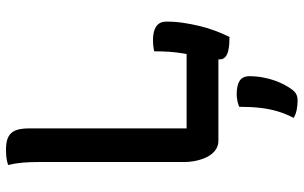

<svg xmlns="http://www.w3.org/2000/svg" viewBox="-206 -542 1012 640"><g transform="rotate(-90 300.0 -222.0)"><path d="M151 0Q133 0 119.5 -10Q106 -20 97.5 -36.5Q89 -53 84.5 -73Q80 -93 80 -113Q80 -171 80 -231Q80 -291 80 -351.5Q80 -412 80 -473Q80 -534 80 -594Q80 -627 78 -651.5Q76 -676 70 -701Q82 -705 94.5 -706.5Q107 -708 122 -708Q150 -708 165 -699.5Q180 -691 186 -674.5Q192 -658 192 -631Q192 -569 192 -504.5Q192 -440 192 -373Q192 -306 192 -239.5Q192 -173 192 -106H452Q467 -106 478 -99.5Q489 -93 495 -79.5Q501 -66 502.5 -46Q504 -26 502 0ZM449 -214Q454 -215 459.5 -216Q465 -217 472 -217.5Q479 -218 486 -218Q507 -218 520.5 -213Q534 -208 541 -198.5Q548 -189 548 -172Q548 -145 544 -118Q540 -91 533.5 -63.5Q527 -36 517.5 -11Q508 14 497 37Q471 37 454 33.5Q437 30 429.5 22.5Q422 15 422 4Q423 -20 429.5 -50.5Q436 -81 442.5 -121Q449 -161 449 -214ZM264 69Q272 66 278.5 64.5Q285 63 292 62Q299 61 306 61Q336 61 351 71Q366 81 366 104Q366 129 360.5 155Q355 181 345.5 203Q336 225 324 242Q315 255 306 259.5Q297 264 285 264Q269 264 254 261Q239 258 227 251Q241 224 249 197Q257 170 260.5 139Q264 108 264 69Z"/></g></svg>

Font: Recursive Monospace Casual Medium
Style: Regular
Weight: 500
Version: Version 1.047